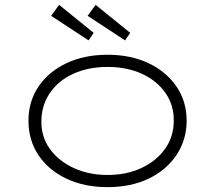

<svg xmlns="http://www.w3.org/2000/svg" viewBox="-20 -759 884 789"><path d="M422 10Q326 10 252.5 -25Q179 -60 138 -121.5Q97 -183 97 -263Q97 -342 138 -403Q179 -464 252.5 -499Q326 -534 422 -534Q518 -534 591 -499Q664 -464 705.5 -403Q747 -342 747 -263Q747 -185 705.5 -122.5Q664 -60 591 -25Q518 10 422 10ZM422 -40Q500 -40 561 -68.5Q622 -97 658 -147Q694 -197 694 -263Q695 -327 659.5 -377.5Q624 -428 562.5 -456Q501 -484 422 -484Q343 -484 281.5 -456Q220 -428 185.5 -377.5Q151 -327 150 -263Q149 -197 184.5 -147.5Q220 -98 282 -69Q344 -40 422 -40ZM494 -593 340 -694 373 -739 515 -624ZM344 -593 190 -694 223 -739 365 -624Z"/></svg>

Font: Lexend Peta ExtraLight
Style: Regular
Weight: 250
Version: Version 1.007